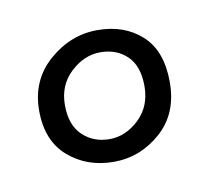

<svg xmlns="http://www.w3.org/2000/svg" viewBox="-37 -532 279 256"><g transform="rotate(-10 102.5 -403.5)"><path d="M99.4 -346.2Q121.1 -346.2 139.2 -363.3Q157.2 -380.4 157.2 -407.7Q157.2 -435.1 143.1 -448.7Q128.9 -462.4 106.9 -462.4Q85 -462.4 66.7 -445.3Q48.3 -428.2 48.3 -401.1Q48.3 -374 63 -360.1Q77.6 -346.2 99.4 -346.2ZM108.2 -492.2Q144.5 -492.2 168 -470.9Q191.4 -449.7 191.4 -407.2Q191.4 -364.7 163.6 -340.1Q135.7 -315.4 99.6 -315.4Q63.5 -315.4 38.3 -337.2Q13.2 -358.9 13.2 -399.9Q13.2 -440.9 42.5 -466.6Q71.8 -492.2 108.2 -492.2Z"/></g></svg>

Font: Niconne
Style: Regular
Weight: 400
Designer: Vernon Adams
Foundry: Vernon Adams
Version: Version 1.002